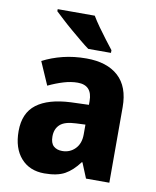

<svg xmlns="http://www.w3.org/2000/svg" viewBox="-86 -832 737 908"><g transform="rotate(10 282.0 -378.0)"><path d="M292 -560Q391 -560 445.5 -510.5Q500 -461 500 -363V0H388L358 -73H355Q323 -30 287 -10Q251 10 189 10Q118 10 76.5 -37Q35 -84 35 -166Q35 -253 91 -295.5Q147 -338 255 -343L341 -346V-364Q341 -440 271 -440Q239 -440 204 -429.5Q169 -419 131 -401L83 -511Q127 -534 179.5 -547Q232 -560 292 -560ZM296 -249Q242 -247 219.5 -226Q197 -205 197 -169Q197 -137 212.5 -123Q228 -109 254 -109Q291 -109 316 -134.5Q341 -160 341 -204V-251ZM295 -766Q308 -744 327.5 -716.5Q347 -689 367 -663Q387 -637 401 -619V-606H292Q275 -618 251 -638Q227 -658 201 -680Q175 -702 153 -722.5Q131 -743 117 -756V-766Z"/></g></svg>

Font: Noto Sans Malayalam SemiCondensed ExtraBold
Style: Regular
Weight: 800
Width: 4
Designer: Jelle Bosma - Monotype Design Team
Foundry: Monotype Imaging Inc.
Version: Version 2.104; ttfautohint (v1.8.4.7-5d5b)